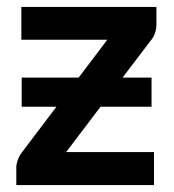

<svg xmlns="http://www.w3.org/2000/svg" viewBox="-20 -533 502 553"><path d="M430.5 -462Q430.5 -449 426 -436.5Q421.5 -424 414 -416L333 -309.5H416.5V-225.5H269.5L170.5 -95H423.5V0H27V-51.5Q27 -60 31 -71.8Q35 -83.5 43 -94L142.5 -225.5H42.5V-309.5H206.5L289 -418.5H41.5V-513H430.5Z"/></svg>

Font: Lato 2
Style: Bold
Weight: 700
Designer: Lukasz Dziedzic with Adam Twardoch and Botio Nikoltchev
Foundry: tyPoland Lukasz Dziedzic
Version: Version 2.015; 2015-08-06; http://www.latofonts.com/